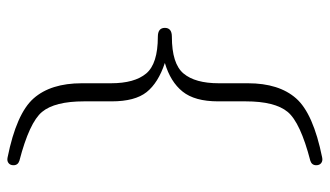

<svg xmlns="http://www.w3.org/2000/svg" viewBox="-206 -548 893 520"><g transform="rotate(-90 240.0 -287.5)"><path d="M74 -713Q193 -689 234 -642.5Q275 -596 275 -512V-433Q275 -369 301.5 -337.5Q328 -306 401 -306Q425 -306 425 -287Q425 -268 401 -268Q328 -268 301.5 -236.5Q275 -205 275 -141V-62Q275 22 234 68.5Q193 115 74 139Q65 141 59 136.5Q53 132 53 123Q53 111 65 107Q169 80 197.5 45.5Q226 11 226 -68V-143Q226 -206 252.5 -239Q279 -272 330 -287Q276 -305 251 -336.5Q226 -368 226 -431V-506Q226 -585 197.5 -619.5Q169 -654 65 -681Q53 -685 53 -697Q53 -706 59 -710.5Q65 -715 74 -713Z"/></g></svg>

Font: Quicksand
Style: Regular
Weight: 400
Designer: Andrew Paglinawan
Foundry: Andrew Paglinawan
Version: 1.002